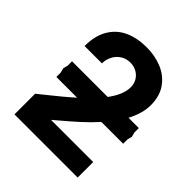

<svg xmlns="http://www.w3.org/2000/svg" viewBox="-200 -867 1001 1001"><g transform="rotate(45 300.0 -366.5)"><path d="M91 -169.5Q190 -248.5 237 -291H84V-322.5L77.5 -348.5L84 -374V-406.5H347Q396.5 -473 396.5 -527.5Q396.5 -552.5 384.5 -573Q372.5 -593.5 351.5 -605.2Q330.5 -617 304 -617Q274 -617 250.8 -602Q227.5 -587 214.8 -562.2Q202 -537.5 202 -509H74Q74 -585 103.8 -635.2Q133.5 -685.5 186 -709.5Q238.5 -733.5 309 -733.5Q367.5 -733.5 419.2 -713Q471 -692.5 503.8 -647.8Q536.5 -603 536.5 -534.5Q536.5 -474.5 500.5 -406.5H576.5V-374L583 -348.5L576.5 -322.5V-291H416Q378.5 -249.5 337 -212Q295.5 -174.5 239 -127L222.5 -113H533.5V1.5H67.5V-151Z"/></g></svg>

Font: JuliaMono ExtraBold
Style: Regular
Weight: 800
Monospace: yes
Designer: cormullion
Foundry: corm
Version: Version 0.055; ttfautohint (v1.8.4)